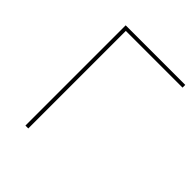

<svg xmlns="http://www.w3.org/2000/svg" viewBox="-194 -824 948 948"><g transform="rotate(45 280.5 -350.0)"><path d="M137 0H157V-681H553V-700H137Z"/></g></svg>

Font: Chess Sans Thin
Style: Regular
Weight: 100
Designer: Wolf Bōese
Foundry: Wolf Bōese
Version: Version 7.223;Glyphs 3.3 (3306)